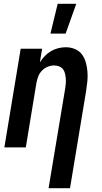

<svg xmlns="http://www.w3.org/2000/svg" viewBox="-20 -777 540 1012"><path d="M246 -600 284 -757H382L326 -600ZM236 215 324 -313Q326 -327 327 -340Q328 -353 326.5 -366Q325 -379 322 -391.5Q319 -404 311 -413.5Q303 -423 291 -427.5Q279 -432 265 -432Q248 -432 231 -425Q214 -418 201 -404.5Q188 -391 181.5 -374Q175 -357 172 -340L116 0H3L89 -520H202L190 -448Q201 -466 216 -481.5Q231 -497 249 -507.5Q267 -518 287 -523Q307 -528 327 -528Q352 -528 375 -518.5Q398 -509 412 -490Q426 -471 432.5 -447.5Q439 -424 441 -399Q443 -374 440.5 -348.5Q438 -323 434 -298L349 215Z"/></svg>

Font: Iosevka SS18
Style: Bold Italic
Weight: 700
Italic angle: -9°
Monospace: yes
Designer: Belleve Invis
Foundry: Belleve Invis
Version: Version 25.1.1; ttfautohint (v1.8.4)